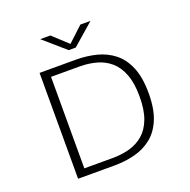

<svg xmlns="http://www.w3.org/2000/svg" viewBox="-152 -1044 1180 1193"><g transform="rotate(-20 437.5 -448.0)"><path d="M163.5 0V-700H404Q474 -700 537.8 -684Q601.5 -668 651 -629.2Q700.5 -590.5 729 -522.2Q757.5 -454 757.5 -350Q757.5 -246 729 -177.8Q700.5 -109.5 651 -70.8Q601.5 -32 537.8 -16Q474 0 404 0ZM222 -47.5H409.5Q470 -47.5 522.2 -62Q574.5 -76.5 614 -110.8Q653.5 -145 675.5 -203.5Q697.5 -262 697.5 -350Q697.5 -438 675.2 -496.5Q653 -555 613.8 -589.2Q574.5 -623.5 522.2 -638Q470 -652.5 409.5 -652.5H222ZM239 -895.5H306L405.5 -803.5L504.5 -895.5H571.5L428.5 -771H382Z"/></g></svg>

Font: Trispace SemiExpanded ExtraLight
Style: Regular
Weight: 200
Width: 6
Designer: Tyler Finck
Foundry: Etcetera Type Company
Version: Version 1.210; ttfautohint (v1.8.3)